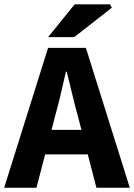

<svg xmlns="http://www.w3.org/2000/svg" viewBox="-26 -875 626 895"><path d="M-6.5 0 198.1 -651.8H374.4L579 0H423.4L338 -330.1Q324.2 -379.3 311.1 -434.3Q298 -489.3 285.2 -540.5H281.2Q269.8 -488.8 256.7 -434.1Q243.6 -379.3 229.9 -330.1L144 0ZM128.5 -155.2V-269.7H442.1V-155.2ZM198.2 -701.8 321.8 -854.7H486.8L495.4 -839.2L319.9 -701.8Z"/></svg>

Font: SourceSans3VF
Style: Regular
Weight: 200
Designer: Paul D. Hunt
Foundry: Adobe
Version: Version 3.052;hotconv 1.1.0;makeotfexe 2.6.0